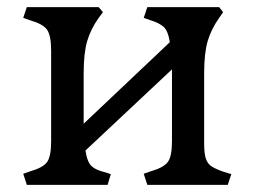

<svg xmlns="http://www.w3.org/2000/svg" viewBox="-20 -517 712 537"><path d="M55 0 45 -31 65 -38Q100 -48 111.5 -63.5Q123 -79 123 -122V-375Q123 -418 111.5 -434Q100 -450 65 -460L45 -467L55 -497H256L268 -483L256 -467Q234 -436 224 -402.5Q214 -369 214 -312V-171L455 -399Q450 -431 437.5 -442Q425 -453 402 -460L382 -467L392 -497H593L604 -483L593 -467Q571 -436 561 -402.5Q551 -369 551 -312V-115Q551 -87 556 -72.5Q561 -58 573.5 -50.5Q586 -43 607 -36L627 -30L617 0H392L382 -31L402 -38Q437 -48 449 -63.5Q461 -79 461 -122V-323L219 -96Q224 -63 236.5 -52Q249 -41 271 -36L290 -30L281 0Z"/></svg>

Font: Gabriela
Style: Regular
Weight: 400
Designer: Eduardo Rodriguez Tunni
Foundry: Eduardo Rodriguez Tunni
Version: Version 2.001;gftools[0.9.26]